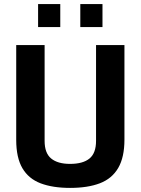

<svg xmlns="http://www.w3.org/2000/svg" viewBox="-20 -902 683 933"><path d="M320.4 11.1Q236.4 11.1 177.8 -11Q119.2 -33.2 89 -84.4Q58.8 -135.6 58.8 -222.1V-683H196.8V-217.4Q196.8 -157.9 228.6 -131.8Q260.4 -105.6 320.4 -105.6Q383.2 -105.6 415 -131.8Q446.7 -157.9 446.7 -217.4V-683H584.7V-223.6Q584.7 -137.7 554.5 -85.9Q524.3 -34 465.4 -11.4Q406.6 11.1 320.4 11.1ZM370.2 -770.5V-882.4H478V-770.5ZM165.1 -770.5V-882.4H272.9V-770.5Z"/></svg>

Font: Cairo
Style: Regular
Weight: 400
Designer: Mohamed Gaber, Accademia di Belle Arti di Urbino
Foundry: Kief Type Foundry, Accademia di Belle Arti di Urbino
Version: Version 3.120